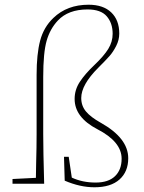

<svg xmlns="http://www.w3.org/2000/svg" viewBox="-20 -778 610 813"><path d="M135 -210V-461Q135 -549 150 -606Q165 -663 206 -702Q264 -758 355 -758Q417 -758 451 -725.5Q485 -693 485 -636Q485 -609 472 -583.5Q459 -558 444 -541Q429 -524 396 -491Q324 -419 324 -363Q324 -330 344 -306Q364 -282 407 -258Q523 -193 523 -108Q523 -51 486 -18Q449 15 380 15Q319 15 254 -13L251 -114H271L284 -26Q329 -5 385 -5Q439 -5 467 -32Q495 -59 495 -106Q495 -178 392 -231Q296 -281 296 -359Q296 -398 318 -431.5Q340 -465 380 -503Q420 -541 438.5 -571Q457 -601 457 -635Q457 -680 432 -709Q407 -738 351 -738Q269 -738 225 -691Q192 -656 177.5 -605.5Q163 -555 163 -452V-210Q163 -140 167 0H33V-20L132 -25Q132 -46 133 -83.5Q134 -121 134.5 -151.5Q135 -182 135 -210Z"/></svg>

Font: TypoPRO Source Serif Pro
Style: Regular
Weight: 200
Designer: Frank Grießhammer
Foundry: Adobe Systems Incorporated
Version: Version 1.017;PS (version unavailable);hotconv 1.0.79;makeot